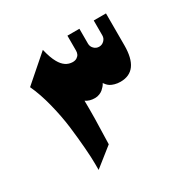

<svg xmlns="http://www.w3.org/2000/svg" viewBox="-112 -558 651 661"><g transform="rotate(-30 213.5 -227.0)"><path d="M173 -59Q173 -59 175.7 -158.3Q176.3 -199.7 175.7 -230.7Q190.3 -220.3 212 -220.3Q221.3 -220.3 229.8 -223.7Q238.3 -227 243.7 -231.7Q249 -236.3 253 -241Q257 -245.7 258.7 -249L260.7 -252.3Q261 -251.3 262.2 -249.5Q263.3 -247.7 267.7 -242.8Q272 -238 277.7 -234.5Q283.3 -231 293.7 -228Q304 -225 316.3 -225Q390 -225 390 -327.3V-454H341.3V-394.7Q341.3 -383 332.8 -374.7Q324.3 -366.3 312.7 -366.3Q301 -366.3 292.7 -374.7Q284.3 -383 284.3 -394.7V-454H236.7V-394.7Q236.7 -387.3 234 -381.2Q231.3 -375 224.5 -370.5Q217.7 -366 207.7 -366Q177 -366.3 158.7 -399Q147.3 -418.7 139 -454L36.7 -364.7Q55 -325.7 68 -273.8Q81 -222 86.7 -175.8Q92.3 -129.7 95.5 -88.8Q98.7 -48 98.7 -24V0Z"/></g></svg>

Font: Jomhuria
Style: Regular
Weight: 400
Designer: Arabic design by Kourosh Beigpour, Latin design by Eben Sorkin, engineering by Lasse Fister and Khaled Hosney
Version: Version 1.0010